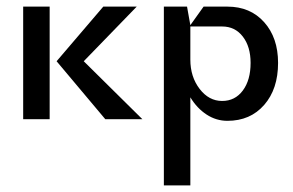

<svg xmlns="http://www.w3.org/2000/svg" viewBox="-20 -360 885 580"><path d="M410 0H298L151 -175L292 -340H393L233 -175ZM50 0V-340H130V0Z M475 -340H545L555 -284L595 -340H667Q736 -340 778 -293Q820 -246 820 -170Q820 -91 778 -43Q736 5 667 5Q633 5 604 -14Q575 -33 555 -66V200H475ZM555 -280V-180Q555 -128 583 -91.5Q611 -55 651 -55Q690 -55 713.5 -86.5Q737 -118 737 -170Q737 -219 713.5 -249.5Q690 -280 651 -280Z"/></svg>

Font: Glametrix
Style: Bold
Weight: 700
Designer: gluk
Foundry: gluk
Version: Version 0.40